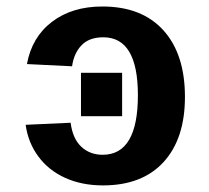

<svg xmlns="http://www.w3.org/2000/svg" viewBox="-20 -558 640 588"><path d="M228 -202.1V-335H354V-202.1ZM295.4 9.8Q230.5 9.8 179.4 -13.4Q128.4 -36.6 97.2 -79.1Q65.9 -121.6 58.6 -175.8L196.3 -182.1Q202.6 -133.3 229 -108.6Q255.4 -84 294.4 -84Q402.3 -84 402.3 -266.6Q402.3 -443.8 296.4 -443.8Q253.4 -443.8 230 -419.7Q206.5 -395.5 200.7 -355L62.5 -361.8Q77.6 -444.3 139.2 -491.2Q200.7 -538.1 293.5 -538.1Q414.6 -538.1 480.5 -465.1Q546.4 -392.1 546.4 -261.2Q546.4 -133.3 481 -61.8Q415.5 9.8 295.4 9.8Z"/></svg>

Font: Cousine
Style: Bold
Weight: 700
Monospace: yes
Designer: Steve Matteson
Foundry: Ascender Corporation
Version: Version 1.20